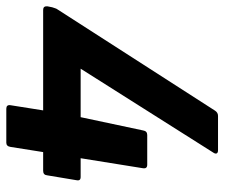

<svg xmlns="http://www.w3.org/2000/svg" viewBox="-72 -624 695 594"><g transform="rotate(90 275.0 -327.5)"><path d="M315 0Q302 0 304 -13L320 -114H9Q-3 -114 -2 -127L1 -142Q3 -147 4 -151Q5 -155 8 -159L321 -646Q327 -655 337 -655H443Q451 -655 453 -651Q455 -647 451 -641L191 -230H341L382 -423Q384 -436 396 -436H488Q501 -436 499 -423L468 -230H526Q539 -230 536 -217L521 -127Q520 -114 507 -114H449L433 -13Q431 0 420 0Z"/></g></svg>

Font: Sofia Sans Semi Condensed ExtraBold
Style: Italic
Weight: 800
Italic angle: -9°
Version: Version 4.100